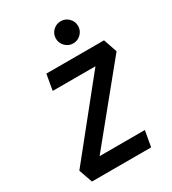

<svg xmlns="http://www.w3.org/2000/svg" viewBox="-218 -1033 1023 1145"><g transform="rotate(-30 293.0 -460.5)"><path d="M70.3 0 37.6 -93.8 432.1 -585H137.7L156.7 -693.4H553.7L585.9 -599.6L185.5 -108.4H497.1L478 0ZM386.2 -769Q355 -769 332.5 -791.5Q310.1 -814 310.1 -845.2Q310.1 -877 332.5 -899.2Q355 -921.4 386.2 -921.4Q418 -921.4 440.4 -899.2Q462.9 -877 462.9 -845.2Q462.9 -814 440.4 -791.5Q418 -769 386.2 -769Z"/></g></svg>

Font: Cascadia Mono NF SemiBold
Style: Italic
Weight: 600
Italic angle: -10°
Monospace: yes
Designer: Aaron Bell
Foundry: Saja Typeworks
Version: Version 2404.023; ttfautohint (v1.8.4)